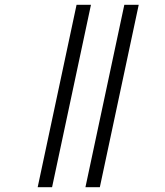

<svg xmlns="http://www.w3.org/2000/svg" viewBox="-20 -780 687 800"><path d="M336 0H396L558 -760H498ZM137 0H197L359 -760H299Z"/></svg>

Font: Noto Serif Display
Style: Italic
Weight: 400
Italic angle: -12°
Designer: Monotype Design Team
Foundry: Monotype Imaging Inc.
Version: Version 2.009